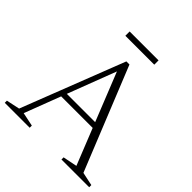

<svg xmlns="http://www.w3.org/2000/svg" viewBox="-218 -983 1141 1141"><g transform="rotate(45 353.0 -412.0)"><path d="M189.5 -264V-298.5H499.5V-264ZM622.5 -36 707 -18V0H474V-18L563.5 -36L326.5 -629.5H347L120.5 -36L207 -18V0H-2.5V-18L82 -36L334.5 -685H360.5ZM222.5 -788.5V-824.5H465.5V-788.5Z"/></g></svg>

Font: Newsreader 16pt 16pt Light
Style: Regular
Weight: 300
Version: Version 1.003